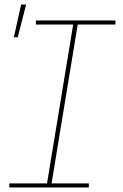

<svg xmlns="http://www.w3.org/2000/svg" viewBox="-20 -825 540 845"><path d="M371 0H21V-18H187L302 -717H138V-735H488V-717H322L207 -18H371ZM41 -661 73 -805H95L58 -661Z"/></svg>

Font: Iosevka Term Curly Thin
Style: Italic
Weight: 100
Italic angle: -9°
Designer: Belleve Invis
Foundry: Belleve Invis
Version: Version 32.3.0